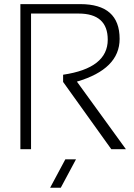

<svg xmlns="http://www.w3.org/2000/svg" viewBox="-20 -718 643 924"><path d="M78.1 0V-698.2H366.2Q555.7 -698.2 555.7 -530.8Q555.7 -385.7 350.1 -325.2L585.9 0H515.6L283.7 -323.7V-358.4Q498.5 -390.1 498.5 -526.9Q498.5 -652.8 357.9 -652.8H129.4V0ZM345.7 48.8 272.5 185.5H221.2L294.4 48.8Z"/></svg>

Font: Sansation Light
Style: Light
Weight: 300
Designer: Bernd Montag
Version: Version 1.301